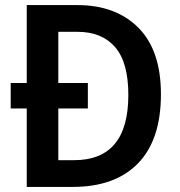

<svg xmlns="http://www.w3.org/2000/svg" viewBox="-20 -734 707 754"><path d="M284 -714Q435 -714 523.5 -625Q612 -536 612 -364Q612 -185 522 -92.5Q432 0 266 0H85V-308H22V-408H85V-714ZM285 -609H209V-408H325V-308H209V-105H271Q484 -105 484 -361Q484 -489 432 -549Q380 -609 285 -609Z"/></svg>

Font: Noto Sans Sinhala UI SemiCondensed SemiBold
Style: Regular
Weight: 600
Width: 4
Designer: Jelle Bosma - Monotype Design Team
Foundry: Monotype Imaging Inc.
Version: Version 2.006; ttfautohint (v1.8.4.7-5d5b)